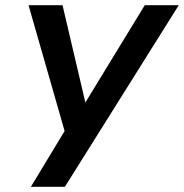

<svg xmlns="http://www.w3.org/2000/svg" viewBox="-20 -720 709 740"><path d="M669 -700 230 0H99L229 -215L90 -700H221L309 -325L538 -700Z"/></svg>

Font: Jost* Medium
Style: Italic
Weight: 500
Italic angle: -10°
Version: Version 3.7